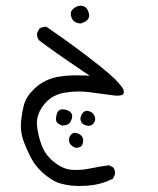

<svg xmlns="http://www.w3.org/2000/svg" viewBox="-20 -317 540 656"><path d="M286.6 -58.6Q252 -59.6 236.3 -59.6Q220.7 -59.6 198.5 -57.4Q176.3 -55.2 158.7 -49.8Q121.6 -38.1 93.8 -10.3Q69.8 13.7 62.5 38.6Q55.2 65.9 51.8 99.6Q51.3 106.4 51.3 113.3Q51.3 139.6 61 166.5Q74.2 201.2 89.8 229Q109.9 264.2 149.9 292Q166.5 303.2 179.2 307.6Q198.7 314 222.7 316.9Q238.8 318.4 252 318.4Q277.8 318.4 299.8 314.9Q334.5 309.6 365.7 293.5L372.6 279.3Q373 277.3 373 274.9Q373 262.7 366.7 254.9L352.1 247.6Q317.9 252.4 290.5 258.1Q263.2 263.7 240.2 263.7Q232.9 263.7 226.1 263.2Q195.3 261.2 165 236.8Q134.3 212.4 122.1 178.7Q109.9 146 106.4 112.3Q106 107.4 106 103Q106 71.8 129.4 41.5Q155.8 7.3 201.2 -0.5Q226.1 -4.4 246.3 -4.4Q266.6 -4.4 282.7 -2.4L371.1 9.3Q376.5 9.8 380.9 9.8Q396 9.8 400.9 4.9Q403.3 2 403.3 -2.9Q403.3 -16.1 375 -44.4Q355 -64.5 321.3 -91.3Q239.3 -156.7 139.2 -225.1Q137.2 -225.6 135.5 -225.6Q133.8 -225.6 131.1 -225.3Q128.4 -225.1 125.5 -224.1Q119.1 -222.7 114.3 -218.8L106.9 -204.1Q106.4 -202.1 106.4 -200.2Q106.4 -187.5 113.8 -179.2Q153.8 -147.9 265.6 -72.3ZM239.3 188Q256.8 188 261.2 177.2Q264.2 169.9 264.2 163.6Q264.2 145 243.7 138.2Q239.7 136.7 235.8 136.7Q228.5 136.7 223.1 142.6Q215.8 149.4 215.8 161.1Q215.8 163.6 216.3 165.5Q217.8 179.7 237.8 188Q238.3 188 239.3 188ZM193.8 111.8Q213.9 111.8 221.2 98.6Q226.6 88.4 226.6 80.6Q226.6 64.5 205.6 58.1Q199.2 56.6 192.9 56.6Q173.8 56.6 171.4 87.4Q171.4 88.9 171.4 91.3Q171.4 105 192.4 111.8Q193.4 111.8 193.8 111.8ZM275.9 111.8Q279.3 112.8 281.5 112.8Q283.7 112.8 286.1 112.3Q293 111.8 299.1 105Q305.2 98.1 305.2 90.3Q305.2 85.4 303.2 79.6Q297.4 65.9 282.7 62.5Q279.8 61.5 276.9 61.5Q268.1 61.5 261.5 70.6Q254.9 79.6 254.9 88.4Q254.9 106.9 275.9 111.8ZM284.7 -263.7Q284.7 -266.1 284.2 -268.6Q278.8 -297.4 255.4 -297.4Q241.7 -297.4 230 -286.6Q221.7 -279.3 221.7 -269.5Q221.7 -263.7 224.4 -256.8Q227.1 -250 231.4 -245.6Q240.2 -237.3 255.9 -236.8Q271.5 -241.7 278.1 -248.5Q284.7 -255.4 284.7 -263.7Z"/></svg>

Font: Bakudai
Style: ExtraLight
Weight: 200
Version: Version 1.48